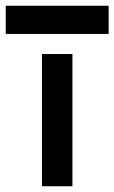

<svg xmlns="http://www.w3.org/2000/svg" viewBox="-66 -648 398 668"><path d="M80 -460H186V0H80ZM-46 -530V-628H312V-530Z"/></svg>

Font: Renner* Medium
Style: Medium
Weight: 500
Version: Version 003.000 ; ttfautohint (v0.97) -l 8 -r 50 -G 200 -x 1